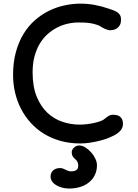

<svg xmlns="http://www.w3.org/2000/svg" viewBox="-20 -789 770 1075"><path d="M53.2 0ZM53.2 -369.1Q53.2 -439.5 68.6 -496.3Q84 -553.2 110.8 -597.7Q137.7 -642.1 173.8 -674.3Q210 -706.5 252 -727.5Q293.9 -748.5 339.6 -758.5Q385.3 -768.6 430.7 -768.6Q472.2 -768.6 512.2 -761Q552.2 -753.4 591.3 -739.7Q603 -735.4 615 -731.2Q627 -727.1 636.5 -720.7Q646 -714.4 651.9 -704.6Q657.7 -694.8 657.7 -679.7Q657.7 -662.1 652.1 -650.6Q646.5 -639.2 637.7 -632.3Q628.9 -625.5 618.4 -622.6Q607.9 -619.6 598.1 -619.6Q591.3 -619.6 583.5 -621.8Q575.7 -624 567.4 -627.4Q559.1 -630.9 551.3 -635.5Q543.5 -640.1 537.1 -644.5Q519.5 -651.9 504.2 -655.5Q488.8 -659.2 474.6 -660.9Q460.4 -662.6 446.8 -662.8Q433.1 -663.1 419.4 -663.1Q388.7 -663.1 357.9 -656Q327.1 -648.9 298.6 -634Q270 -619.1 245.1 -596.7Q220.2 -574.2 201.9 -543.2Q183.6 -512.2 173.1 -472.7Q162.6 -433.1 162.6 -384.3Q162.6 -303.2 185.8 -247.3Q209 -191.4 246.3 -156.7Q283.7 -122.1 330.6 -106.7Q377.4 -91.3 425.3 -91.3Q447.3 -91.3 468.5 -94Q489.7 -96.7 508.1 -100.8Q526.4 -105 540.5 -110.1Q554.7 -115.2 562 -120.6Q576.7 -133.3 587.9 -139.9Q599.1 -146.5 613.8 -146.5Q625 -146.5 635 -144Q645 -141.6 652.3 -135.5Q659.7 -129.4 664.1 -119.6Q668.5 -109.9 668.5 -95.2Q668.5 -74.7 654.5 -57.9Q640.6 -41 609.9 -26.4V-26.9Q599.6 -21 579.8 -13.7Q560.1 -6.3 535.4 -0.2Q510.7 5.9 483.4 10Q456.1 14.2 429.7 14.2Q369.6 14.2 318.6 -0.2Q267.6 -14.6 225.8 -40.3Q184.1 -65.9 151.9 -101.6Q119.6 -137.2 97.7 -179.7Q75.7 -222.2 64.5 -270.3Q53.2 -318.4 53.2 -369.1ZM316.9 151.9Q325.2 151.9 332.5 154.8Q339.8 157.7 346.9 161.1Q354 164.6 361.3 167.5Q368.7 170.4 377 170.4Q396.5 170.4 407.2 163.3Q418 156.2 418 140.1Q418 128.4 415.3 121.3Q412.6 114.3 408.4 109.4Q404.3 104.5 399.7 100.6Q395 96.7 390.9 91.6Q386.7 86.4 384 79.1Q381.3 71.8 381.8 59.6Q381.8 55.7 384.8 49.8Q387.7 43.9 393.1 38.6Q398.4 33.2 406 29.3Q413.6 25.4 422.9 25.4Q439.5 25.4 457.3 36.1Q475.1 46.9 489.7 63.2Q504.4 79.6 513.7 99.1Q522.9 118.7 522.9 136.2Q522.9 166 511.5 189.9Q500 213.9 479.5 231Q459 248 430.4 257.3Q401.9 266.6 367.7 266.6Q346.2 266.6 327.4 261.5Q308.6 256.3 294.2 247.6Q279.8 238.8 271.5 226.6Q263.2 214.4 263.2 200.2Q263.2 186 268.3 176.8Q273.4 167.5 281.5 161.9Q289.6 156.2 298.8 154.1Q308.1 151.9 316.9 151.9Z"/></svg>

Font: Autour One
Style: Regular
Weight: 400
Version: Version 1.007; ttfautohint (v0.92) -l 24 -r 24 -G 200 -x 7 -